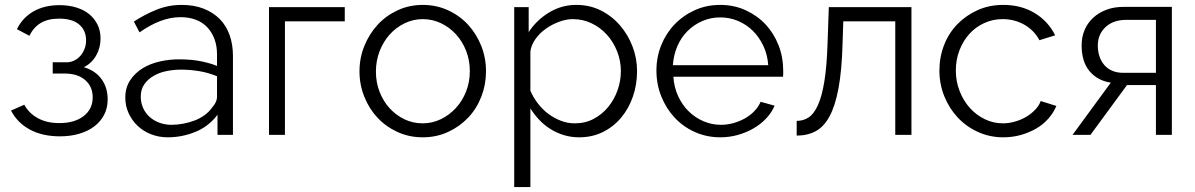

<svg xmlns="http://www.w3.org/2000/svg" viewBox="-20 -550 4875 783"><path d="M225 6Q153 6 102 -21.5Q51 -49 25 -99L79 -123Q98 -88 134.5 -68Q171 -48 222 -48Q284 -48 321 -76.5Q358 -105 358 -153Q358 -196 328.5 -222.5Q299 -249 248 -250H195V-296H252Q268 -296 282.5 -303Q297 -310 307.5 -322Q318 -334 324.5 -350Q331 -366 331 -385Q331 -426 303 -450Q275 -474 221 -474Q176 -474 146.5 -456.5Q117 -439 100 -404L49 -431Q72 -478 116.5 -503.5Q161 -529 223 -529Q260 -529 291 -519.5Q322 -510 343.5 -492.5Q365 -475 377.5 -450Q390 -425 390 -393Q390 -355 372 -323.5Q354 -292 322 -276Q369 -262 394 -227.5Q419 -193 419 -145Q419 -109 404.5 -81.5Q390 -54 364.5 -34.5Q339 -15 303 -4.5Q267 6 225 6Z M867 0V-82Q831 -34 776.5 -12Q722 10 664 10Q628 10 596 -2.5Q564 -15 541 -37Q518 -59 504.5 -88.5Q491 -118 491 -152Q491 -193 511 -223Q531 -253 562.5 -272Q594 -291 632.5 -299.5Q671 -308 709 -308Q765 -308 805 -299Q845 -290 865 -281V-329Q865 -363 854.5 -391Q844 -419 825 -439Q806 -459 778.5 -469.5Q751 -480 716 -480Q676 -480 634.5 -464.5Q593 -449 549 -418L526 -462Q570 -491 618.5 -510.5Q667 -530 721 -530Q772 -530 811 -514.5Q850 -499 876.5 -472Q903 -445 916.5 -406.5Q930 -368 930 -323V0ZM847 -114Q856 -124 860.5 -134.5Q865 -145 865 -154V-239Q829 -254 791.5 -260Q754 -266 718 -266Q690 -266 661 -260.5Q632 -255 608 -241.5Q584 -228 569 -207Q554 -186 554 -156Q554 -131 564 -109Q574 -87 591.5 -72Q609 -57 631.5 -49Q654 -41 679 -41Q702 -41 726.5 -45.5Q751 -50 773.5 -58.5Q796 -67 815 -81Q834 -95 847 -114Z M1077 0V-521H1386V-463H1142V0Z M1704 10Q1648 10 1600.5 -12Q1553 -34 1519 -70.5Q1485 -107 1465.5 -156Q1446 -205 1446 -259Q1446 -314 1466 -363Q1486 -412 1520 -449Q1554 -486 1601.5 -508Q1649 -530 1704 -530Q1760 -530 1807.5 -508Q1855 -486 1889 -449Q1923 -412 1942.5 -363Q1962 -314 1962 -259Q1962 -205 1943 -156Q1924 -107 1889.5 -70.5Q1855 -34 1807.5 -12Q1760 10 1704 10ZM1513 -258Q1513 -214 1528 -175.5Q1543 -137 1569 -108.5Q1595 -80 1629.5 -63.5Q1664 -47 1704 -47Q1743 -47 1778 -64Q1813 -81 1839.5 -110Q1866 -139 1881 -177.5Q1896 -216 1896 -260Q1896 -304 1881 -342.5Q1866 -381 1839.5 -410Q1813 -439 1778 -455.5Q1743 -472 1704 -472Q1665 -472 1630 -455Q1595 -438 1569 -409Q1543 -380 1528 -341Q1513 -302 1513 -258Z M2342 10Q2309 10 2279.5 1Q2250 -8 2224.5 -24Q2199 -40 2178.5 -62Q2158 -84 2143 -108V213H2077V-521H2136V-419Q2168 -468 2219 -499Q2270 -530 2330 -530Q2385 -530 2430 -507.5Q2475 -485 2508 -447Q2541 -409 2559.5 -360.5Q2578 -312 2578 -260Q2578 -205 2561 -156Q2544 -107 2513 -70Q2482 -33 2438.5 -11.5Q2395 10 2342 10ZM2324 -47Q2367 -47 2401.5 -65.5Q2436 -84 2460.5 -114Q2485 -144 2498.5 -182Q2512 -220 2512 -260Q2512 -302 2496.5 -341Q2481 -380 2454.5 -409Q2428 -438 2392.5 -455Q2357 -472 2316 -472Q2290 -472 2261 -461.5Q2232 -451 2207 -433.5Q2182 -416 2164.5 -392Q2147 -368 2143 -341V-180Q2155 -152 2174 -127.5Q2193 -103 2216.5 -85.5Q2240 -68 2267.5 -57.5Q2295 -47 2324 -47Z M2918 10Q2862 10 2814 -11.5Q2766 -33 2731.5 -70Q2697 -107 2677 -156.5Q2657 -206 2657 -262Q2657 -317 2676.5 -365.5Q2696 -414 2731 -450.5Q2766 -487 2813.5 -508.5Q2861 -530 2917 -530Q2974 -530 3021.5 -508Q3069 -486 3102.5 -450Q3136 -414 3155 -365.5Q3174 -317 3174 -263Q3174 -255 3174 -248Q3174 -241 3173 -237H2726Q2729 -194 2745.5 -158Q2762 -122 2788.5 -96Q2815 -70 2849 -55.5Q2883 -41 2920 -41Q2946 -41 2971 -48Q2996 -55 3017.5 -67Q3039 -79 3056 -96.5Q3073 -114 3082 -135L3139 -119Q3127 -91 3105 -67.5Q3083 -44 3054 -27Q3025 -10 2990 0Q2955 10 2918 10ZM3113 -284Q3110 -327 3093 -363Q3076 -399 3050 -424.5Q3024 -450 2990 -464.5Q2956 -479 2917 -479Q2879 -479 2845 -464.5Q2811 -450 2784.5 -424Q2758 -398 2742.5 -362Q2727 -326 2724 -284Z M3229 -57Q3256 -57 3277.5 -71Q3299 -85 3315.5 -121Q3332 -157 3342 -219Q3352 -281 3355 -377L3360 -521H3697V0H3631V-463H3419L3416 -371Q3413 -262 3399.5 -190Q3386 -118 3363 -75.5Q3340 -33 3306.5 -15Q3273 3 3229 3Z M4072 10Q4016 10 3968 -12Q3920 -34 3885.5 -71Q3851 -108 3831 -157.5Q3811 -207 3811 -262Q3811 -317 3830 -366Q3849 -415 3884 -451Q3919 -487 3966.5 -508.5Q4014 -530 4071 -530Q4145 -530 4200 -496.5Q4255 -463 4283 -406L4219 -386Q4197 -427 4157 -449.5Q4117 -472 4069 -472Q4029 -472 3994 -456Q3959 -440 3933.5 -412Q3908 -384 3893 -345.5Q3878 -307 3878 -262Q3878 -218 3893.5 -178.5Q3909 -139 3935 -110Q3961 -81 3996 -64Q4031 -47 4070 -47Q4095 -47 4120.5 -54.5Q4146 -62 4166.5 -74.5Q4187 -87 4202.5 -103.5Q4218 -120 4224 -138L4288 -118Q4277 -91 4256 -67Q4235 -43 4207 -26.5Q4179 -10 4144.5 0Q4110 10 4072 10Z M4354 0 4510 -213Q4456 -221 4423.5 -259.5Q4391 -298 4391 -365Q4391 -399 4403 -427.5Q4415 -456 4437.5 -477Q4460 -498 4491.5 -510Q4523 -522 4562 -522H4759V0H4694V-203H4576L4427 0ZM4694 -253V-469H4573Q4520 -469 4488.5 -439.5Q4457 -410 4457 -364Q4457 -341 4463.5 -321Q4470 -301 4483 -285.5Q4496 -270 4515.5 -261.5Q4535 -253 4561 -253Z"/></svg>

Font: Rising Sun Light
Style: Regular
Weight: 300
Designer: Matt McInerney, Pablo Impallari, Rodrigo Fuenzalida (Raleway font), Stephen Hutchings (Greek), Cristiano Sobral (main ch
Foundry: The Rising Sun Project Authors
Version: Version 4.327; ttfautohint (v1.8.4.7-5d5b-dirty)